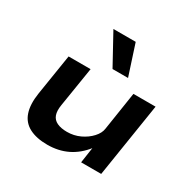

<svg xmlns="http://www.w3.org/2000/svg" viewBox="-170 -944 1128 1126"><g transform="rotate(30 394.0 -381.0)"><path d="M288 10Q214 10 165.5 -15.5Q117 -41 99.5 -93.5Q82 -146 94 -224L138 -501H287L244 -233Q237 -191 246.5 -164.5Q256 -138 283 -125.5Q310 -113 350 -113Q397 -113 437.5 -132Q478 -151 505.5 -181Q533 -211 537 -242L577 -501H727L648 0H512L528 -108H530Q484 -49 423.5 -19.5Q363 10 288 10ZM398 -566 285 -772H436L503 -566Z"/></g></svg>

Font: Nunito Sans 7pt Expanded
Style: Bold Italic
Weight: 700
Width: 7
Italic angle: -9°
Designer: Vernon Adams
Foundry: Vernon Adams
Version: Version 3.101;gftools[0.9.27]